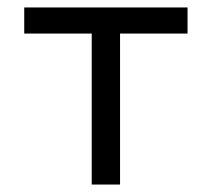

<svg xmlns="http://www.w3.org/2000/svg" viewBox="-20 -495 568 515"><path d="M45 -475V-405H226V0H302V-405H483V-475Z"/></svg>

Font: Mint Spirit
Style: Regular
Weight: 400
Designer: HARENDAL Hirwen
Foundry: Arkandis Digital Foundry.
Version: Version 1.004;FFEdit